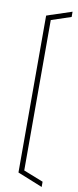

<svg xmlns="http://www.w3.org/2000/svg" viewBox="-91 -732 350 863"><g transform="rotate(10 83.5 -300.0)"><path d="M77 56 53 46V-662L76 -670H77ZM53 54V47V31L167 76V100ZM77 -646V-670L167 -700V-676Z"/></g></svg>

Font: Foldit Thin
Style: Regular
Weight: 100
Designer: Sophia Tai
Foundry: Sophia Tai
Version: Version 1.003